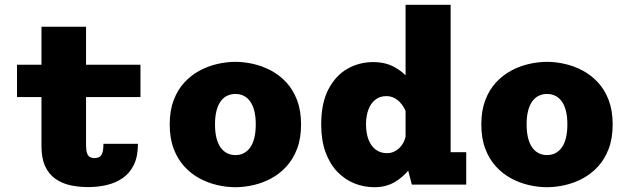

<svg xmlns="http://www.w3.org/2000/svg" viewBox="-20 -770 2625 801"><path d="M153 -160V-658.5H339V-165Q339 -142.5 343.2 -130.8Q347.5 -119 355.2 -114.8Q363 -110.5 373 -110.5Q383.5 -110.5 392.2 -114Q401 -117.5 406.2 -130Q411.5 -142.5 411.5 -170H555.5Q555.5 -117.5 538.5 -82.5Q521.5 -47.5 492 -27.2Q462.5 -7 425.5 1.8Q388.5 10.5 348.5 10.5Q308.5 10.5 273.2 2.8Q238 -5 211 -24Q184 -43 168.5 -76.2Q153 -109.5 153 -160ZM51 -365V-500H566V-365Z M962 11Q925.5 11 887 2.2Q848.5 -6.5 813 -25.5Q777.5 -44.5 749.2 -75.2Q721 -106 704.5 -149.5Q688 -193 688 -251Q688 -308.5 704.5 -352Q721 -395.5 749.2 -426Q777.5 -456.5 813 -475.5Q848.5 -494.5 887 -503.2Q925.5 -512 962 -512Q998.5 -512 1037 -503.2Q1075.5 -494.5 1111 -475.5Q1146.5 -456.5 1174.8 -426Q1203 -395.5 1219.5 -352Q1236 -308.5 1236 -251Q1236 -193 1219.5 -149.5Q1203 -106 1174.8 -75.2Q1146.5 -44.5 1111 -25.5Q1075.5 -6.5 1037 2.2Q998.5 11 962 11ZM962 -123Q981 -123 996.5 -130.8Q1012 -138.5 1023.2 -154Q1034.5 -169.5 1040.8 -193.8Q1047 -218 1047 -251Q1047 -284 1040.8 -308Q1034.5 -332 1023.2 -347.5Q1012 -363 996.5 -370.5Q981 -378 962 -378Q943.5 -378 927.8 -370.5Q912 -363 900.8 -347.5Q889.5 -332 883.2 -308Q877 -284 877 -251Q877 -218 883.2 -193.8Q889.5 -169.5 900.8 -154Q912 -138.5 927.8 -130.8Q943.5 -123 962 -123Z M1542 11Q1498 11 1458.2 -5Q1418.5 -21 1387.2 -53.5Q1356 -86 1338 -135.2Q1320 -184.5 1320 -251Q1320 -339.5 1350 -397.2Q1380 -455 1429.2 -483Q1478.5 -511 1537 -511Q1586.5 -511 1624 -491Q1661.5 -471 1686.5 -440Q1711.5 -409 1724.2 -375.5Q1737 -342 1737 -315L1678 -291Q1673.5 -306 1665.8 -320Q1658 -334 1647 -345Q1636 -356 1622.2 -362.5Q1608.5 -369 1592 -369Q1565 -369 1546 -354.2Q1527 -339.5 1517 -313Q1507 -286.5 1507 -251Q1507 -215 1517.2 -188Q1527.5 -161 1547.2 -146Q1567 -131 1595 -131Q1611 -131 1625.2 -138Q1639.5 -145 1650.5 -157.2Q1661.5 -169.5 1667.8 -186Q1674 -202.5 1674.5 -221L1739.5 -198Q1739.5 -171 1727 -135.5Q1714.5 -100 1689.5 -66.5Q1664.5 -33 1627.8 -11Q1591 11 1542 11ZM1860 -750V-51L1776 -135H1925V0H1698L1672 -101V-750Z M2262 11Q2225.5 11 2187 2.2Q2148.5 -6.5 2113 -25.5Q2077.5 -44.5 2049.2 -75.2Q2021 -106 2004.5 -149.5Q1988 -193 1988 -251Q1988 -308.5 2004.5 -352Q2021 -395.5 2049.2 -426Q2077.5 -456.5 2113 -475.5Q2148.5 -494.5 2187 -503.2Q2225.5 -512 2262 -512Q2298.5 -512 2337 -503.2Q2375.5 -494.5 2411 -475.5Q2446.5 -456.5 2474.8 -426Q2503 -395.5 2519.5 -352Q2536 -308.5 2536 -251Q2536 -193 2519.5 -149.5Q2503 -106 2474.8 -75.2Q2446.5 -44.5 2411 -25.5Q2375.5 -6.5 2337 2.2Q2298.5 11 2262 11ZM2262 -123Q2281 -123 2296.5 -130.8Q2312 -138.5 2323.2 -154Q2334.5 -169.5 2340.8 -193.8Q2347 -218 2347 -251Q2347 -284 2340.8 -308Q2334.5 -332 2323.2 -347.5Q2312 -363 2296.5 -370.5Q2281 -378 2262 -378Q2243.5 -378 2227.8 -370.5Q2212 -363 2200.8 -347.5Q2189.5 -332 2183.2 -308Q2177 -284 2177 -251Q2177 -218 2183.2 -193.8Q2189.5 -169.5 2200.8 -154Q2212 -138.5 2227.8 -130.8Q2243.5 -123 2262 -123Z"/></svg>

Font: Trispace Thin ExtraBold
Style: Regular
Weight: 800
Version: Version 1.210